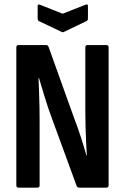

<svg xmlns="http://www.w3.org/2000/svg" viewBox="-20 -862 574 882"><path d="M64 0Q55 0 55 -11V-644Q55 -655 65 -655H192Q200 -655 203 -647L320 -321Q336 -280 351.5 -232Q367 -184 377 -148H379Q377 -174 375.5 -209.5Q374 -245 373 -280.5Q372 -316 372 -343V-644Q372 -655 382 -655H469Q479 -655 479 -644V-11Q479 0 469 0H344Q336 0 332 -8L216 -325Q199 -371 185 -417.5Q171 -464 159 -504H157Q158 -475 159.5 -438.5Q161 -402 161.5 -365.5Q162 -329 162 -300V-11Q162 0 152 0ZM262 -716 159 -765Q153 -768 153 -777V-835Q153 -844 164 -840L268 -799L372 -840Q384 -845 384 -835V-777Q384 -768 377 -765L275 -716Q268 -712 262 -716Z"/></svg>

Font: Sofia Sans Condensed
Style: Bold
Weight: 700
Designer: Botio Nikoltchev, Ani Petrova
Foundry: lettersoup
Version: Version 4.101; ttfautohint (v1.8.4.7-5d5b)